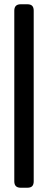

<svg xmlns="http://www.w3.org/2000/svg" viewBox="-20 -790 225 900"><path d="M47 60V-740Q47 -770 77 -770H108Q124 -770 131 -762.5Q138 -755 138 -740V60Q138 75 131 82.5Q124 90 108 90H77Q47 90 47 60Z"/></svg>

Font: Mitr Light
Style: Regular
Weight: 300
Designer: Thanarat Vachiruckul
Foundry: Cadson Demak
Version: Version 1.003